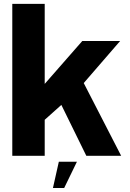

<svg xmlns="http://www.w3.org/2000/svg" viewBox="-20 -805 674 992"><path d="M295 -267 426 0H606L409 -383ZM43.5 0H211V-186L301.5 -267L408 -370.5L600.5 -593H405L211 -371.5V-785H43.5ZM253.5 166.5H311.5L377.5 30.5H284Z"/></svg>

Font: Anybody Thin
Style: Bold
Weight: 700
Version: Version 1.113;gftools[0.9.25]